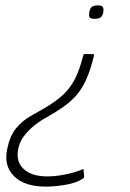

<svg xmlns="http://www.w3.org/2000/svg" viewBox="-20 -503 484 714"><path d="M324 -302Q329 -302 329.5 -300Q330 -298 329 -294Q316 -241 300 -206Q284 -171 263 -147.5Q242 -124 215.5 -105.5Q189 -87 154 -67Q131 -55 108.5 -37Q86 -19 69.5 2.5Q53 24 48 50Q38 97 67.5 125Q97 153 156 153Q180 153 202 149.5Q224 146 244 141Q264 136 279 130Q287 126 289 126Q291 126 291 131L293 154Q293 157 291 159Q289 161 284 164Q261 178 222 184.5Q183 191 150 191Q71 191 32 152Q-7 113 7 50Q17 2 39.5 -25.5Q62 -53 90.5 -69.5Q119 -86 144 -100Q187 -125 214 -150Q241 -175 258.5 -209Q276 -243 289 -295Q290 -298 291 -300Q292 -302 294 -302ZM364 -457Q362 -445 355 -439Q348 -433 332 -433Q316 -433 313 -439Q310 -445 312 -457Q314 -470 320.5 -476.5Q327 -483 344 -483Q359 -483 362.5 -476.5Q366 -470 364 -457Z"/></svg>

Font: Glory ExtraLight
Style: Italic
Weight: 250
Italic angle: -12°
Version: Version 1.011